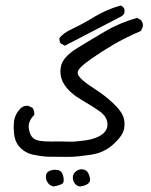

<svg xmlns="http://www.w3.org/2000/svg" viewBox="-20 -384 540 686"><path d="M172.9 282.2Q160.2 281.2 151.9 270.5Q143.6 259.8 144 245.6Q144.5 231.4 158.2 226.1Q171.9 220.7 187 223.6Q202.1 226.6 206.5 248Q210.9 269.5 199.2 274.4Q187.5 279.3 172.9 282.2ZM266.6 282.2Q255.9 282.2 248 272.5Q240.2 262.7 240.2 249.5Q240.2 236.3 252.9 227.1Q265.6 217.8 280.8 222.2Q295.9 226.6 301.3 251.5Q306.6 276.4 266.6 282.2ZM146.5 175.8Q121.1 173.8 97.2 168.5Q73.2 163.1 55.2 146.5Q37.1 129.9 32.2 105.5Q27.3 81.1 29.8 52.7Q32.2 24.4 54.7 2Q66.4 -7.8 81.1 -5.9L95.7 1Q103.5 10.7 102.5 26.4Q79.1 49.8 83 75.7Q86.9 101.6 101.6 111.8Q116.2 122.1 161.1 121.6Q206.1 121.1 226.1 122.1Q246.1 123 284.7 117.7Q323.2 112.3 344.7 96.2Q366.2 80.1 363.8 56.2Q361.3 32.2 337.9 15.1Q314.5 -2 272.5 -26.4Q230.5 -50.8 210.9 -80.1Q191.4 -109.4 197.3 -144.5Q203.1 -179.7 254.9 -211.4Q306.6 -243.2 356.4 -272.5Q406.2 -301.8 469.7 -320.3L483.4 -312.5Q492.2 -302.7 490.2 -288.1L483.4 -273.4Q428.7 -250 385.3 -224.6Q341.8 -199.2 304.7 -172.9Q267.6 -146.5 260.3 -133.8Q252.9 -121.1 266.6 -106Q280.3 -90.8 316.9 -67.4Q353.5 -43.9 382.8 -16.6Q412.1 10.7 419.9 31.2Q427.7 51.8 423.3 76.2Q418.9 100.6 385.3 131.3Q351.6 162.1 304.2 168.9Q256.8 175.8 238.3 176.3Q219.7 176.8 146.5 175.8ZM211.9 -220.7 197.3 -228.5Q191.4 -236.3 192.4 -248Q205.1 -265.6 238.8 -281.2Q272.5 -296.9 316.9 -323.7Q361.3 -350.6 411.1 -364.3Q420.9 -360.4 424.8 -350.6V-338.9Q420.9 -328.1 409.2 -323.2Q359.4 -297.9 310.5 -272Q261.7 -246.1 211.9 -220.7Z"/></svg>

Font: JasonHandwriting4
Style: Regular
Weight: 400
Version: Version 1.01.21